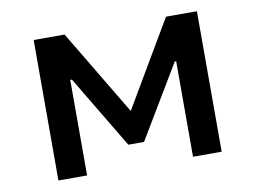

<svg xmlns="http://www.w3.org/2000/svg" viewBox="-61 -586 894 673"><g transform="rotate(-10 386.5 -250.0)"><path d="M96 0V-500H206L388 -196L567 -500H677V0H575V-340H570L415 -81H359L204 -340H198V0Z"/></g></svg>

Font: Nunito Sans 6pt SemiBold
Style: Regular
Weight: 600
Version: Version 3.101;gftools[0.9.27]